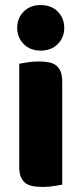

<svg xmlns="http://www.w3.org/2000/svg" viewBox="-20 -731 322 759"><path d="M48 -621Q48 -659 73.5 -685Q99 -711 141 -711Q183 -711 208.5 -685Q234 -659 234 -621Q234 -583 208.5 -557Q183 -531 141 -531Q99 -531 73.5 -557Q48 -583 48 -621ZM226 -1Q215 1 193.5 4.5Q172 8 150 8Q128 8 110.5 5Q93 2 81 -7Q69 -16 62.5 -31.5Q56 -47 56 -72V-479Q67 -481 88.5 -484.5Q110 -488 132 -488Q154 -488 171.5 -485Q189 -482 201 -473Q213 -464 219.5 -448.5Q226 -433 226 -408Z"/></svg>

Font: Baloo Thambi
Style: Regular
Weight: 400
Designer: Aadarsh Rajan and Ek Type
Foundry: Ek Type
Version: Version 1.443;PS 1.000;hotconv 16.6.51;makeotf.lib2.5.65220;